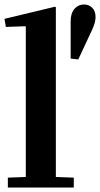

<svg xmlns="http://www.w3.org/2000/svg" viewBox="-26 -836 446 856"><path d="M219 -806 223 -804V-47L303 -44V0H9V-44L89 -47V-717L87 -719L0 -716L-6 -752ZM348 -816Q371 -816 385.5 -801Q400 -786 400 -760Q400 -736 385 -704L323 -571L289 -575V-741Q289 -777 306 -796.5Q323 -816 348 -816Z"/></svg>

Font: Minipax
Style: Bold
Weight: 600
Designer: Raphaël Ronot, Igor Stepanchenko (Cyrillic)
Foundry: steppetype
Version: Version 1.002